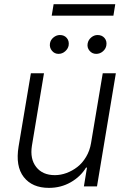

<svg xmlns="http://www.w3.org/2000/svg" viewBox="-20 -899 617 926"><path d="M419 -208.5 475.5 -545.5H538.7L447.8 0H384.6L399.5 -90.6H394.9Q368.3 -46.9 321 -19.9Q273.8 7.1 215.9 7.1Q135.3 7.1 94.6 -45.1Q54 -97.3 69.6 -192.1L128.9 -545.5H192.1L133.9 -196Q123.9 -132.5 154.7 -93.4Q185.4 -54.3 244.7 -54.3Q272.7 -54.3 300.8 -64.6Q328.8 -74.9 353.2 -93.8Q377.5 -112.6 395.2 -142.4Q413 -172.2 419 -208.5ZM535.9 -878.6 527 -823.5H229.4L238.6 -878.6ZM443.9 -639.2Q424.4 -639.2 411.8 -654.3Q399.1 -669.4 402.7 -689.3Q405.9 -706.7 419.9 -718.4Q433.9 -730.1 450.6 -730.1Q471.9 -730.1 484.2 -715.6Q496.4 -701 492.9 -680Q490.1 -663 476 -651.1Q462 -639.2 443.9 -639.2ZM262.1 -639.2Q242.9 -639.2 230.5 -654.3Q218 -669.4 220.9 -689.3Q223.4 -706.3 237.7 -718.2Q252.1 -730.1 268.8 -730.1Q290.1 -730.1 302.2 -715.7Q314.3 -701.3 311.1 -680Q308.2 -663.7 294.2 -651.5Q280.2 -639.2 262.1 -639.2Z"/></svg>

Font: Karasuma Gothic
Style: Light Italic
Weight: 300
Italic angle: 9.39998°
Designer: Rasmus Andersson / Ryoko Nishizuka
Foundry: rsms
Version: Version 1.00